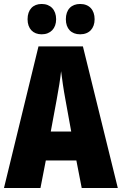

<svg xmlns="http://www.w3.org/2000/svg" viewBox="-20 -948 614 968"><path d="M119 -851C119 -803 147 -775 190 -775C235 -775 263 -805 263 -851C263 -898 235 -928 190 -928C147 -928 119 -900 119 -851ZM312 -851C312 -804 339 -775 384 -775C430 -775 457 -805 457 -851C457 -898 430 -928 384 -928C340 -928 312 -900 312 -851ZM392 0H574L398 -714H174L0 0H184L211 -139H365ZM310 -445 339 -285H236L266 -447C276 -500 284 -551 288 -589C293 -549 300 -498 310 -445Z"/></svg>

Font: Noto Sans Devanagari ExtraCondensed Black
Style: Regular
Weight: 900
Width: 2
Designer: Jelle Bosma - Monotype Design Team
Foundry: Monotype Imaging Inc.
Version: Version 2.004